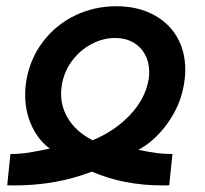

<svg xmlns="http://www.w3.org/2000/svg" viewBox="-20 -578 640 599"><path d="M135.5 -114.5Q100.5 -139.5 79.5 -184.2Q58.5 -229 58.5 -282Q58.5 -307.5 62.5 -328Q74 -395 113.8 -447.5Q153.5 -500 213.2 -529.2Q273 -558.5 343 -558.5Q407.5 -558.5 456.2 -533.5Q505 -508.5 531.5 -463.8Q558 -419 558 -360.5Q558 -337.5 553.5 -312.5Q542.5 -249 503.2 -194Q464 -139 412 -110.5Q441.5 -104.5 466 -101Q490.5 -97.5 518 -97.5L508 0L488.5 0.5Q365.5 0.5 266.5 -42.5Q155 0.5 25 0.5L2.5 0L12.5 -97.5Q42 -97.5 70.2 -102Q98.5 -106.5 135.5 -114.5ZM170.5 -286Q170.5 -240.5 196.2 -202.2Q222 -164 269 -140.5Q338 -169 385.5 -219.2Q433 -269.5 443.5 -329Q445.5 -340.5 445.5 -354Q445.5 -384.5 432.2 -408.5Q419 -432.5 395 -446Q371 -459.5 339.5 -459.5Q300.5 -459.5 264.8 -440.2Q229 -421 204.5 -387.8Q180 -354.5 173 -313.5Q170.5 -298.5 170.5 -286Z"/></svg>

Font: JuliaMono SemiBold
Style: Italic
Weight: 600
Italic angle: -9°
Monospace: yes
Designer: cormullion
Foundry: corm
Version: Version 0.056; ttfautohint (v1.8.4)